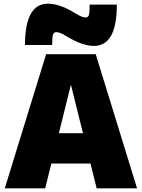

<svg xmlns="http://www.w3.org/2000/svg" viewBox="-20 -1025 772 1045"><path d="M6 0 231 -730H501L726 0H506L367 -560H365L226 0ZM171 -135V-300H561V-135ZM491 -775Q460 -775 422 -788.5Q384 -802 343 -827Q324 -839 310.5 -844.5Q297 -850 286 -850Q273 -850 268.5 -836.5Q264 -823 264 -780H116Q116 -1005 241 -1005Q273 -1005 310.5 -992Q348 -979 389 -953Q409 -941 422 -935.5Q435 -930 446 -930Q460 -930 464 -943.5Q468 -957 468 -1000H616Q616 -775 491 -775Z"/></svg>

Font: M PLUS 2 Thin Black
Style: Regular
Weight: 900
Version: Version 1.001